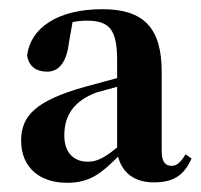

<svg xmlns="http://www.w3.org/2000/svg" viewBox="-20 -863 438 418"><path d="M126 -465C176 -465 201 -486 237 -522C246 -488 271 -466 315 -466C355 -466 380 -479 397 -518L384 -527C372 -508 365 -502 353 -502C340 -502 332 -511 332 -534V-707C332 -802 293 -843 203 -843C104 -843 46 -801 39 -742C43 -718 59 -707 83 -707C107 -707 125 -726 130 -770L138 -815C149 -817 159 -818 169 -818C219 -818 235 -798 235 -731V-693L165 -674C58 -644 26 -611 26 -557C26 -497 68 -465 126 -465ZM235 -542C206 -518 190 -511 171 -511C143 -511 120 -528 120 -568C120 -613 142 -644 191 -662L235 -674Z"/></svg>

Font: Noto Serif CJK SC Black
Style: Regular
Weight: 900
Designer: Ryoko NISHIZUKA 西塚涼子 (kana & ideographs); Frank Grießhammer (Latin, Greek & Cyrillic); Wenlong ZHANG 张文龙 (bopomofo); San
Foundry: Adobe
Version: Version 2.001;hotconv 1.1.0;makeotfexe 2.6.0